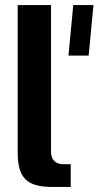

<svg xmlns="http://www.w3.org/2000/svg" viewBox="-20 -740 410 760"><path d="M50 -138C50 -36 85 0 188 0H260V-90H230C200 -90 182 -108 182 -138V-720H50ZM251 -520H331L350 -720H270Z"/></svg>

Font: Tanklager Original
Style: Regular
Weight: 400
Designer: Ariel Martín Pérez
Foundry: Tunera Type Foundry
Version: Version 1.000;Glyphs 3.3 (3310)